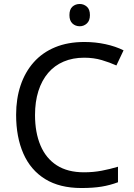

<svg xmlns="http://www.w3.org/2000/svg" viewBox="-20 -935 672 965"><path d="M403 -645Q346 -645 300 -625.5Q254 -606 222 -568.5Q190 -531 173 -477.5Q156 -424 156 -357Q156 -269 183.5 -204Q211 -139 265.5 -104Q320 -69 402 -69Q449 -69 491 -77Q533 -85 573 -97V-19Q533 -4 490.5 3Q448 10 389 10Q280 10 207 -35Q134 -80 97.5 -163Q61 -246 61 -358Q61 -439 83.5 -506Q106 -573 149.5 -622Q193 -671 257 -697.5Q321 -724 404 -724Q459 -724 510 -713Q561 -702 601 -682L565 -606Q532 -621 491.5 -633Q451 -645 403 -645ZM381 -915Q401 -915 416.5 -901.5Q432 -888 432 -859Q432 -831 416.5 -817Q401 -803 381 -803Q359 -803 344 -817Q329 -831 329 -859Q329 -888 344 -901.5Q359 -915 381 -915Z"/></svg>

Font: Noto Sans Sinhala
Style: Regular
Weight: 400
Designer: Jelle Bosma - Monotype Design Team
Foundry: Monotype Imaging Inc.
Version: Version 2.006